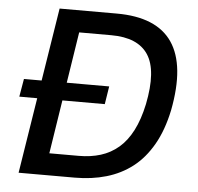

<svg xmlns="http://www.w3.org/2000/svg" viewBox="-51 -757 835 810"><g transform="rotate(5 366.5 -352.5)"><path d="M57 0 169 -705H411Q580 -705 646 -608Q712 -511 675 -319Q657 -233 622 -172Q587 -111 538.5 -73.5Q490 -36 428.5 -18Q367 0 295 0ZM179 -93H304Q354 -93 396 -106Q438 -119 471.5 -147.5Q505 -176 529 -222.5Q553 -269 567 -335Q596 -479 552.5 -545.5Q509 -612 396 -612H260ZM32 -320 45 -396H406L394 -320Z"/></g></svg>

Font: Nunito Sans 7pt SemiCondensed SemiBold
Style: Italic
Weight: 600
Width: 4
Italic angle: -9°
Designer: Vernon Adams
Foundry: Vernon Adams
Version: Version 3.101;gftools[0.9.27]